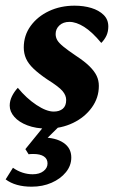

<svg xmlns="http://www.w3.org/2000/svg" viewBox="-38 -457 419 694"><path d="M131.8 7.8Q91.8 7.8 61 -3.9Q30.3 -15.6 13.7 -34.7Q-2.9 -53.7 -2.9 -75.2Q-2.9 -92.8 5.4 -109.4Q13.7 -126 26.4 -139.6Q57.6 -101.6 93.8 -77.6Q129.9 -53.7 156.2 -53.7Q176.8 -53.7 189 -64Q201.2 -74.2 201.2 -95.7Q201.2 -112.3 188 -127.9Q174.8 -143.6 132.8 -169.9Q102.5 -190.4 83.5 -208.5Q64.5 -226.6 56.2 -245.1Q47.9 -263.7 47.9 -285.2Q47.9 -329.1 72.8 -363.3Q97.7 -397.5 139.2 -417Q180.7 -436.5 231.4 -436.5Q264.6 -436.5 292 -428.2Q319.3 -419.9 336.4 -403.3Q353.5 -386.7 353.5 -361.3Q353.5 -342.8 346.7 -328.1Q339.8 -313.5 328.1 -301.8Q294.9 -341.8 266.1 -359.9Q237.3 -377.9 212.9 -377.9Q190.4 -377.9 176.8 -365.2Q163.1 -352.5 163.1 -334Q163.1 -322.3 168.9 -312Q174.8 -301.8 190.9 -288.6Q207 -275.4 237.3 -254.9Q268.6 -234.4 286.1 -216.8Q303.7 -199.2 311.5 -182.6Q319.3 -166 319.3 -146.5Q319.3 -103.5 293.9 -68.4Q268.6 -33.2 226.1 -12.7Q183.6 7.8 131.8 7.8ZM76.2 217.8Q17.6 217.8 -17.6 191.4L8.8 149.4Q25.4 161.1 43.5 167Q61.5 172.9 80.1 172.9Q104.5 172.9 119.1 161.6Q133.8 150.4 133.8 133.8Q133.8 117.2 120.6 108.4Q107.4 99.6 83 99.6Q69.3 99.6 65.4 100.6L53.7 82L129.9 -11.7H187.5L109.4 65.4L114.3 40Q163.1 40 191.4 59.1Q219.7 78.1 219.7 112.3Q219.7 141.6 200.2 165.5Q180.7 189.5 148.4 203.6Q116.2 217.8 76.2 217.8Z"/></svg>

Font: Crimson Pro
Style: Bold Italic
Weight: 700
Italic angle: -12°
Designer: Jacques Le Bailly
Foundry: Baron von Fonthausen
Version: Version 1.003